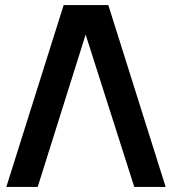

<svg xmlns="http://www.w3.org/2000/svg" viewBox="-20 -740 680 760"><path d="M232 -720 5 0H129.2L319 -603.2L511.5 0H635.7L408.7 -720Z"/></svg>

Font: Manrope
Style: Regular
Weight: 400
Designer: Mikhail Sharanda
Foundry: Mikhail Sharanda
Version: Version 4.503